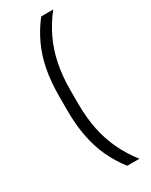

<svg xmlns="http://www.w3.org/2000/svg" viewBox="-207 -721 699 886"><g transform="rotate(-30 142.0 -278.0)"><path d="M134.5 -312.5V-243Q134.5 -168 147.2 -104.8Q160 -41.5 186 13.5Q212 68.5 252 120H187.5Q149.5 71.5 124.8 17.8Q100 -36 87.8 -99.5Q75.5 -163 75.5 -241V-314.5Q75.5 -392 87.8 -455.2Q100 -518.5 125 -572.5Q150 -626.5 188 -675.5H252Q212 -624.5 186 -569.2Q160 -514 147.2 -451Q134.5 -388 134.5 -312.5Z"/></g></svg>

Font: Anek Latin Medium Light
Style: Regular
Weight: 300
Version: Version 1.003